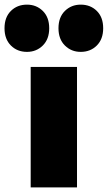

<svg xmlns="http://www.w3.org/2000/svg" viewBox="-70 -809 466 829"><path d="M62.5 0V-520H262.5V0ZM46.5 -585Q4.5 -585 -23 -612.5Q-50.5 -640 -50.5 -687Q-50.5 -734.5 -23 -761.8Q4.5 -789 46.5 -789Q87 -789 114.8 -761.8Q142.5 -734.5 142.5 -687Q142.5 -640 114.8 -612.5Q87 -585 46.5 -585ZM278.5 -585Q238 -585 210.2 -612.5Q182.5 -640 182.5 -687Q182.5 -734.5 210.2 -761.8Q238 -789 278.5 -789Q320.5 -789 348 -761.8Q375.5 -734.5 375.5 -687Q375.5 -640 348 -612.5Q320.5 -585 278.5 -585Z"/></svg>

Font: Geologica Black
Style: Regular
Weight: 900
Designer: Sindre Bremnes, Frode Helland
Foundry: Monokrom Skriftforlag AS
Version: Version 1.010;gftools[0.9.28]